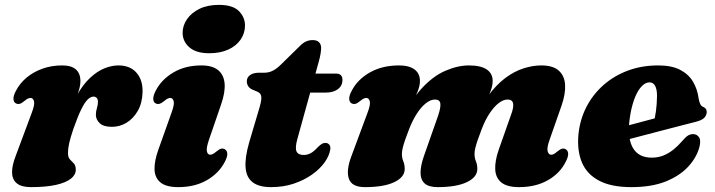

<svg xmlns="http://www.w3.org/2000/svg" viewBox="-20 -753 2936 788"><path d="M45.5 -328.5Q36 -333.5 35.2 -346.8Q34.5 -360 45.5 -380.5Q61.5 -411.5 89.5 -434.8Q117.5 -458 154.5 -471.2Q191.5 -484.5 235 -484.5Q273 -484.5 291.5 -468Q310 -451.5 310 -420.5Q310 -402 303 -379.5Q296 -357 286.5 -332.8Q277 -308.5 269 -284.2Q261 -260 259.5 -238.5L249.5 -242Q268 -312 294 -359Q320 -406 349.8 -433.5Q379.5 -461 409.2 -472.8Q439 -484.5 466 -484.5Q514.5 -484.5 540.8 -453.8Q567 -423 565 -373Q563.5 -329 545.2 -297.5Q527 -266 499.2 -249.2Q471.5 -232.5 439.5 -232.5Q404 -232.5 388.8 -247.8Q373.5 -263 373.5 -281.5Q373.5 -296 377.8 -309.2Q382 -322.5 382 -335.5Q382 -345.5 377 -351Q372 -356.5 364 -356.5Q352.5 -356.5 340.2 -345Q328 -333.5 313.8 -304.8Q299.5 -276 281 -223.5Q269 -188 264 -165.8Q259 -143.5 259 -125.5Q259 -107 267 -98.8Q275 -90.5 283 -82.2Q291 -74 291 -56Q291 -35.5 270.8 -19.5Q250.5 -3.5 209.8 5.8Q169 15 107 15Q67.5 15 48.8 -0.8Q30 -16.5 29.5 -44.8Q29 -73 44 -112L110.5 -290.5Q123.5 -324.5 119.5 -337.8Q115.5 -351 105.5 -351Q100 -351 94.2 -348.2Q88.5 -345.5 79.5 -338Q68 -328.5 60.5 -326.8Q53 -325 45.5 -328.5Z M837.5 -179Q826 -145 829.2 -131.5Q832.5 -118 842.5 -118Q848 -118 853.8 -121Q859.5 -124 868 -131Q880 -141 887.5 -142.8Q895 -144.5 902.5 -140.5Q912 -135.5 912.8 -122.2Q913.5 -109 902.5 -88.5Q878.5 -42 829 -13.5Q779.5 15 712 15Q661.5 15 638.2 -4.5Q615 -24 614.2 -58.5Q613.5 -93 630 -139L684 -290.5Q696.5 -324.5 692.8 -337.8Q689 -351 679 -351Q673.5 -351 667.8 -348.2Q662 -345.5 653.5 -338Q641.5 -328.5 634 -326.8Q626.5 -325 619 -328.5Q609.5 -333.5 609 -346.8Q608.5 -360 619 -380.5Q642.5 -426.5 691.5 -455.5Q740.5 -484.5 806.5 -484.5Q851 -484.5 874.8 -465.5Q898.5 -446.5 901.8 -410.5Q905 -374.5 887 -323ZM838.5 -534.5Q785 -534.5 757.2 -558.8Q729.5 -583 729.5 -618.5Q729.5 -648 747.5 -674.2Q765.5 -700.5 798.8 -716.8Q832 -733 878.5 -733Q935 -733 960.2 -707.8Q985.5 -682.5 985.5 -648.5Q985.5 -616 967.2 -590Q949 -564 916.2 -549.2Q883.5 -534.5 838.5 -534.5Z M1036.5 -376.5 1016.5 -385Q1004 -390.5 998.5 -399.5Q993 -408.5 993 -419.5Q993 -435.5 1006.5 -445Q1020 -454.5 1042.5 -454.5H1064Q1084 -454.5 1100.5 -463.2Q1117 -472 1133.5 -488.5L1213 -566.5Q1225.5 -578.5 1237.5 -583.5Q1249.5 -588.5 1263.5 -588.5Q1281 -588.5 1289.5 -579.5Q1298 -570.5 1298 -556.5Q1298 -548 1295.8 -533.2Q1293.5 -518.5 1288 -499L1200 -181Q1190.5 -146 1197 -131.5Q1203.5 -117 1227 -117Q1241.5 -117 1255 -124.2Q1268.5 -131.5 1284 -148.5Q1294 -158.5 1300.8 -162.5Q1307.5 -166.5 1315.5 -166.5Q1325.5 -166.5 1331.5 -159.2Q1337.5 -152 1335.5 -139.5Q1331.5 -113.5 1312.2 -86.5Q1293 -59.5 1260.5 -36.5Q1228 -13.5 1185.5 0.8Q1143 15 1092.5 15Q1043.5 15 1017.5 -4.5Q991.5 -24 988 -64.5Q984.5 -105 1002.5 -168L1045 -311.5Q1054.5 -344 1052.2 -357.5Q1050 -371 1036.5 -376.5ZM1218.5 -373 1243 -451H1359Q1385.5 -451 1385.5 -425Q1385.5 -401 1366.8 -387Q1348 -373 1316.5 -373Z M1719.5 -111.5 1778 -278Q1789.5 -312 1787.2 -328.2Q1785 -344.5 1765 -344.5Q1747.5 -344.5 1728.2 -329.5Q1709 -314.5 1691.2 -287.2Q1673.5 -260 1659 -223Q1650 -199.5 1643.2 -180.2Q1636.5 -161 1633 -146.8Q1629.5 -132.5 1629.5 -121.5Q1629.5 -105 1635.2 -91.2Q1641 -77.5 1641 -59.5Q1641 -26 1598.2 -5.5Q1555.5 15 1478 15Q1424 15 1412 -19Q1400 -53 1422 -111.5L1488.5 -290.5Q1501.5 -324.5 1497.5 -337.8Q1493.5 -351 1483.5 -351Q1478 -351 1472.2 -348.2Q1466.5 -345.5 1457.5 -338Q1446 -328.5 1438.5 -326.8Q1431 -325 1423.5 -328.5Q1414 -333.5 1413.2 -346.8Q1412.5 -360 1423.5 -380.5Q1447.5 -427 1498.2 -455.8Q1549 -484.5 1617.5 -484.5Q1659 -484.5 1681.2 -468Q1703.5 -451.5 1703.5 -420.5Q1703.5 -402 1694.8 -379.5Q1686 -357 1674.8 -333Q1663.5 -309 1653.8 -285Q1644 -261 1642.5 -240L1626 -244.5Q1661 -335.5 1708.5 -387.8Q1756 -440 1807.2 -462.2Q1858.5 -484.5 1904.5 -484.5Q1953 -484.5 1977.5 -468Q2002 -451.5 2002 -420.5Q2002 -402 1993.8 -379.8Q1985.5 -357.5 1974.2 -333.2Q1963 -309 1953.8 -285Q1944.5 -261 1943 -240L1922.5 -244.5Q1949 -312.5 1982.8 -358.8Q2016.5 -405 2053.8 -432.8Q2091 -460.5 2129 -472.5Q2167 -484.5 2201 -484.5Q2249.5 -484.5 2273.2 -463.2Q2297 -442 2299.2 -405.2Q2301.5 -368.5 2285 -320.5L2235.5 -179Q2223.5 -145.5 2227.8 -131.8Q2232 -118 2241.5 -118Q2248 -118 2253.5 -121Q2259 -124 2267 -131Q2279.5 -141 2287.2 -142.8Q2295 -144.5 2301.5 -140.5Q2311 -135.5 2311.8 -122.2Q2312.5 -109 2301.5 -88.5Q2278.5 -42 2228.8 -13.5Q2179 15 2110.5 15Q2061 15 2037.5 -4.2Q2014 -23.5 2012.5 -58Q2011 -92.5 2026.5 -137.5L2076 -278Q2089 -311.5 2086 -328Q2083 -344.5 2063 -344.5Q2045.5 -344.5 2026.2 -329.5Q2007 -314.5 1989 -287.2Q1971 -260 1957 -223Q1948 -199.5 1941.2 -180.2Q1934.5 -161 1931 -146.8Q1927.5 -132.5 1927.5 -121.5Q1927.5 -105 1933.2 -91.2Q1939 -77.5 1939 -59.5Q1939 -26 1896.2 -5.5Q1853.5 15 1776 15Q1739.5 15 1722.8 -0.2Q1706 -15.5 1706 -44Q1706 -72.5 1719.5 -111.5Z M2454.5 -210.5Q2454.5 -210.5 2471 -215Q2487.5 -219.5 2514.2 -226.5Q2541 -233.5 2571.8 -241.8Q2602.5 -250 2632 -257.8Q2661.5 -265.5 2682.5 -271.5L2662.5 -249.5Q2668.5 -269.5 2672.2 -297.5Q2676 -325.5 2676.5 -359.5Q2676.5 -386 2668.8 -400.5Q2661 -415 2645.5 -415Q2632 -415 2618.8 -403.8Q2605.5 -392.5 2594.2 -371Q2583 -349.5 2574.8 -319Q2566.5 -288.5 2562.5 -250Q2556 -179.5 2579.5 -142.8Q2603 -106 2655 -106Q2680.5 -106 2702 -114.5Q2723.5 -123 2742.5 -138Q2761.5 -153 2778 -172Q2793.5 -190.5 2803.8 -196.8Q2814 -203 2826.5 -202.5Q2840.5 -202 2849 -189.5Q2857.5 -177 2850.5 -149.5Q2839 -106.5 2804.5 -69Q2770 -31.5 2712.2 -8.2Q2654.5 15 2571 15Q2489 15 2438.8 -11.5Q2388.5 -38 2368.2 -86.5Q2348 -135 2354 -201Q2360 -261.5 2386.2 -313Q2412.5 -364.5 2455.8 -403Q2499 -441.5 2556.2 -463Q2613.5 -484.5 2681.5 -484.5Q2736.5 -484.5 2771.2 -466.5Q2806 -448.5 2824.2 -417.8Q2842.5 -387 2847.5 -347.5Q2849.5 -336 2853.5 -327Q2857.5 -318 2864.5 -315Q2872 -312 2876.2 -307Q2880.5 -302 2880.5 -293.5Q2880.5 -281 2871 -270.2Q2861.5 -259.5 2835.5 -253Q2811.5 -247 2775 -237.5Q2738.5 -228 2696 -217Q2653.5 -206 2611.8 -195Q2570 -184 2535.5 -175Q2501 -166 2480.2 -160.5Q2459.5 -155 2459.5 -155Z"/></svg>

Font: Fraunces Black
Style: Italic
Weight: 900
Italic angle: -16°
Version: Version 1.000;[b76b70a41]